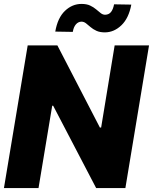

<svg xmlns="http://www.w3.org/2000/svg" viewBox="-25 -959 780 979"><path d="M734.9 -727.5 614.3 0H465.3L246.1 -419.9H241.2L171.4 0H-4.9L116.2 -727.5H267.6L484.4 -308.6H490.7L559.6 -727.5ZM510.3 -793.9Q483.9 -793.9 466.6 -802Q449.2 -810.1 436.8 -820.8Q424.3 -831.5 413.6 -840.1Q402.8 -848.6 390.1 -848.6Q373.5 -848.1 361.8 -834.5Q350.1 -820.8 346.2 -796.4L256.8 -797.9Q269 -868.2 306.2 -903.6Q343.3 -939 390.6 -939Q417 -939 434.6 -930.7Q452.1 -922.4 464.8 -911.6Q477.5 -900.9 488.3 -892.3Q499 -883.8 511.2 -883.8Q530.8 -884.3 541.5 -898.4Q552.2 -912.6 556.6 -937L644.5 -935.5Q631.8 -866.7 594.5 -830.6Q557.1 -794.4 510.3 -793.9Z"/></svg>

Font: Inter Tight ExtraBold
Style: Italic
Weight: 800
Italic angle: -9.39999°
Designer: Rasmus Andersson
Foundry: rsms
Version: Version 3.004